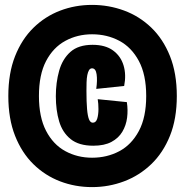

<svg xmlns="http://www.w3.org/2000/svg" viewBox="-20 -668 756 784"><path d="M356 96Q287 96 225.5 72.5Q164 49 116.5 2.5Q69 -44 41.5 -113.5Q14 -183 14 -276Q14 -369 41.5 -438.5Q69 -508 116.5 -554.5Q164 -601 225.5 -624.5Q287 -648 356 -648Q424 -648 486.5 -625Q549 -602 597.5 -555.5Q646 -509 674 -439Q702 -369 702 -276Q702 -183 674 -113.5Q646 -44 597.5 2.5Q549 49 486.5 72.5Q424 96 356 96ZM356 -24Q417 -24 467 -50.5Q517 -77 547 -133Q577 -189 577 -276Q577 -363 547 -419Q517 -475 467 -501.5Q417 -528 356 -528Q296 -528 246.5 -501Q197 -474 168 -418.5Q139 -363 139 -276Q139 -190 168 -134Q197 -78 246.5 -51Q296 -24 356 -24ZM361 -73Q302 -73 268.5 -100Q235 -127 221.5 -172.5Q208 -218 208 -275Q208 -331 221.5 -379Q235 -427 267.5 -456Q300 -485 358 -485Q410 -485 441.5 -462Q473 -439 484.5 -401Q496 -363 487 -317L373 -305Q378 -340 374.5 -364.5Q371 -389 356 -389Q348 -389 343.5 -381.5Q339 -374 336.5 -361.5Q334 -349 333.5 -332Q333 -315 333 -297Q333 -251 335.5 -222.5Q338 -194 343.5 -180.5Q349 -167 359 -167Q372 -167 377 -183.5Q382 -200 382 -222.5Q382 -245 379 -263L498 -251Q503 -219 499 -187.5Q495 -156 479.5 -130Q464 -104 435 -88.5Q406 -73 361 -73Z"/></svg>

Font: Bricolage Grotesque 96pt ExtraBold Condensed
Style: Regular
Weight: 800
Width: 3
Version: Version 1.001;gftools[0.9.33.dev8+g029e19f]